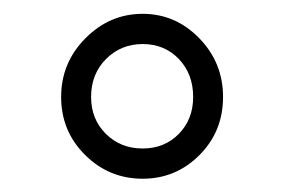

<svg xmlns="http://www.w3.org/2000/svg" viewBox="-20 -741 418 282"><path d="M307.6 -598.6Q307.6 -547.9 272.9 -513.2Q238.3 -478.5 189.5 -478.5Q140.1 -478.5 105 -513.4Q69.8 -548.3 69.8 -598.6Q69.8 -648.9 105.5 -684.8Q141.1 -720.7 189.5 -720.7Q237.8 -720.7 272.7 -684.8Q307.6 -648.9 307.6 -598.6ZM113.8 -598.6Q113.8 -565.9 135.5 -544.4Q157.2 -522.9 189.5 -522.9Q221.7 -522.9 242.7 -544.4Q263.7 -565.9 263.7 -598.6Q263.7 -632.3 242.7 -654.3Q221.7 -676.3 189.5 -676.3Q157.7 -676.3 135.7 -654.3Q113.8 -632.3 113.8 -598.6Z"/></svg>

Font: RobotoDraft Light
Style: Regular
Weight: 300
Version: Version 2.001151; 2014